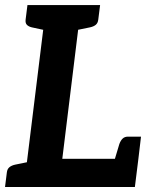

<svg xmlns="http://www.w3.org/2000/svg" viewBox="-26 -744 598 764"><path d="M68.9 0 158 -723.8H297L221.9 -112.2H524.7L510.7 0ZM424.3 -88.9 449 -171.2Q454.3 -185.4 462.3 -192.8Q470.3 -200.3 483.4 -200.3H535.1L524.7 -112.2ZM-6 0 1.3 -58.1Q2.9 -71.6 11.4 -78.6Q19.8 -85.6 34.1 -88.8L92.9 -100.8L93.2 0ZM182.3 -723.8 156.8 -623.1 100.8 -635.1Q87.7 -638.2 81 -645.2Q74.3 -652.2 75.9 -665.7L83.2 -723.8ZM372.3 -723.8 365 -665.7Q363.4 -652.2 355 -645.2Q346.5 -638.2 331.8 -635.1L273 -623.1L273.1 -723.8Z"/></svg>

Font: Aleo
Style: Italic
Weight: 400
Italic angle: -7°
Designer: Alessio Laiso
Foundry: Alessio Laiso
Version: Version 2.001;gftools[0.9.29]